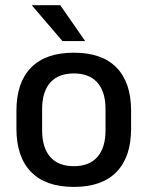

<svg xmlns="http://www.w3.org/2000/svg" viewBox="-20 -704 566 736"><path d="M263 12.5Q155 12.5 99 -45Q43 -102.5 43 -210.5V-280Q43 -387.5 99 -444.8Q155 -502 263 -502Q371 -502 426.8 -444.8Q482.5 -387.5 482.5 -280V-210.5Q482.5 -102.5 426.8 -45Q371 12.5 263 12.5ZM263 -67Q322.5 -67 353.5 -102.5Q384.5 -138 384.5 -204.5V-286Q384.5 -352 353.5 -387.2Q322.5 -422.5 263 -422.5Q203.5 -422.5 172.5 -387.2Q141.5 -352 141.5 -286V-204.5Q141.5 -138 172.5 -102.5Q203.5 -67 263 -67ZM211 -684 305.5 -548V-546.5H219.5L103 -682.5V-684Z"/></svg>

Font: Anek Tamil Medium
Style: Regular
Weight: 500
Designer: Aadarsh Rajan (Tamil), Yesha Goshar (Latin)
Foundry: Ek Type
Version: Version 1.003